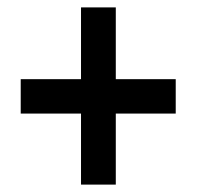

<svg xmlns="http://www.w3.org/2000/svg" viewBox="-20 -613 533 519"><path d="M293 -399V-593H199V-399H36V-306H199V-114H293V-306H455V-399Z"/></svg>

Font: Noto Sans Ethiopic Cond SemBd
Style: Regular
Weight: 600
Width: 3
Designer: Monotype Design Team
Foundry: Monotype Imaging Inc.
Version: Version 2.102